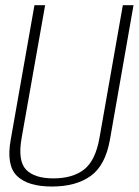

<svg xmlns="http://www.w3.org/2000/svg" viewBox="-20 -694 520 719"><path d="M174.5 4.5Q264.5 4.5 319.5 -35Q374.5 -74.5 391.5 -170L480 -674.5H440L352.5 -177.5Q337.5 -92.5 294.8 -59.2Q252 -26 180 -26Q108.5 -26 77.2 -59.2Q46 -92.5 61 -177.5L149 -674.5H109L20 -170Q3 -74.5 43.8 -35Q84.5 4.5 174.5 4.5Z"/></svg>

Font: Anybody SemiCondensed ExtraLight
Style: Italic
Weight: 250
Width: 4
Italic angle: -10°
Version: Version 1.113;gftools[0.9.25]